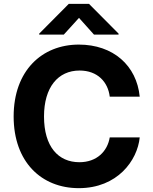

<svg xmlns="http://www.w3.org/2000/svg" viewBox="-20 -969 797 999"><path d="M390 10C591 10 695 -134 707 -254H551C539 -182 484 -125 393 -125C283 -125 209 -206 209 -363C209 -515 282 -602 394 -602C488 -602 542 -542 551 -466H707C691 -628 569 -737 390 -737C198 -737 51 -601 51 -363C51 -127 195 10 390 10ZM184 -789H312L391 -876L469 -789H597V-794L443 -949H338L184 -794Z"/></svg>

Font: Wafeq
Style: Bold
Weight: 700
Designer: Rasmus Andersson & Azza Alameddine
Foundry: Google & TypeTogether
Version: Version 3.000;FEAKit 1.0